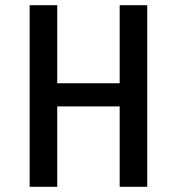

<svg xmlns="http://www.w3.org/2000/svg" viewBox="-20 -718 680 738"><path d="M440 -309H200V0H94V-698H200V-398H440V-698H546V0H440Z"/></svg>

Font: Writer Medium
Style: Regular
Weight: 500
Monospace: yes
Designer: Mike Abbink, Paul van der Laan, Pieter van Rosmalen
Foundry: Bold Monday
Version: Version 2.001 2020